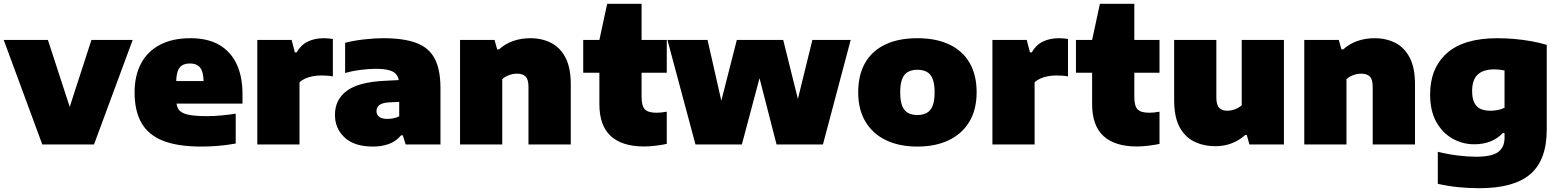

<svg xmlns="http://www.w3.org/2000/svg" viewBox="-26 -760 8210 1010"><path d="M196.5 0 -6.5 -550H226L347 -178.5H334.5L455 -550H672L468.5 0Z M1032.5 11Q910 11 832.5 -19.2Q755 -49.5 718.5 -112.8Q682 -176 682 -274.5Q682 -361.5 715.5 -425.2Q749 -489 814.8 -524Q880.5 -559 976.5 -559Q1067 -559 1127.5 -523.8Q1188 -488.5 1218.8 -423Q1249.5 -357.5 1249.5 -267V-215H794V-333.5H1077L1045 -324.5Q1045 -361 1037.5 -383.5Q1030 -406 1014 -416Q998 -426 973 -426Q948 -426 932 -416.2Q916 -406.5 908.5 -384.2Q901 -362 901 -325.5V-237.5Q901 -204.5 913 -185.2Q925 -166 960.5 -157.5Q996 -149 1066.5 -149Q1100 -149 1139 -152.8Q1178 -156.5 1214 -162V-5Q1164 4 1119.2 7.5Q1074.5 11 1032.5 11Z M1327.5 0V-550H1508L1525 -484.5H1534.5Q1556.5 -523.5 1593 -541.2Q1629.5 -559 1677 -559Q1690 -559 1702.8 -557.8Q1715.5 -556.5 1725 -555V-358Q1710.5 -361 1693.8 -362Q1677 -363 1663.5 -363Q1641.5 -363 1619.8 -359Q1598 -355 1579.5 -346.8Q1561 -338.5 1549.5 -327V0Z M1936.5 11Q1838 11 1787 -36.5Q1736 -84 1736 -155.5Q1736 -236 1798.2 -282.2Q1860.5 -328.5 1998.5 -335L2107 -340.5L2130 -227L2021.5 -221.5Q1985 -219.5 1969.8 -207.5Q1954.5 -195.5 1954.5 -175Q1954.5 -156.5 1968.8 -145.5Q1983 -134.5 2011.5 -134.5Q2026 -134.5 2042.5 -137.5Q2059 -140.5 2074 -148V-313.5Q2074 -344 2063 -362.5Q2052 -381 2024.8 -389.5Q1997.5 -398 1949.5 -398Q1916 -398 1872 -392.5Q1828 -387 1789.5 -376V-535Q1837 -547 1891.2 -553Q1945.5 -559 1990.5 -559Q2097 -559 2163.2 -534.5Q2229.5 -510 2260.2 -452.5Q2291 -395 2291 -296V0H2108L2093 -48H2083.5Q2057.5 -16 2019.2 -2.5Q1981 11 1936.5 11Z M2394 0V-550H2575.5L2589.5 -500H2599Q2629.5 -528.5 2671.8 -543.8Q2714 -559 2764 -559Q2825.5 -559 2873.5 -534.2Q2921.5 -509.5 2949 -456.2Q2976.5 -403 2976.5 -316.5V0H2754V-303Q2754 -343 2738.5 -357.8Q2723 -372.5 2694 -372.5Q2678.5 -372.5 2664 -368.8Q2649.5 -365 2637.2 -358.5Q2625 -352 2616 -343.5V0Z M3362 10.5Q3247 10.5 3187 -44.2Q3127 -99 3127 -212.5V-550L3168 -740H3349V-251Q3349 -202 3366.5 -184.5Q3384 -167 3427 -167Q3439 -167 3452 -168.2Q3465 -169.5 3481.5 -172.5V-3Q3458 2 3425 6.2Q3392 10.5 3362 10.5ZM3042 -377.5V-550H3481.5V-377.5Z M3632.5 0 3485 -550H3696L3772 -214.5H3764.5L3850 -550H4094L4177.5 -214H4165L4247.5 -550H4449L4303 0H4059L3965 -366H3974L3876.5 0Z M4800 11Q4704.5 11 4634.8 -22.5Q4565 -56 4526.8 -119.8Q4488.5 -183.5 4488.5 -274Q4488.5 -365.5 4524.8 -429Q4561 -492.5 4630.8 -525.8Q4700.5 -559 4800 -559Q4899 -559 4968.8 -525.5Q5038.5 -492 5075 -428.5Q5111.5 -365 5111.5 -274.5Q5111.5 -183.5 5073.2 -119.8Q5035 -56 4965 -22.5Q4895 11 4800 11ZM4800 -155Q4829.5 -155 4849.8 -166.5Q4870 -178 4880.2 -204Q4890.5 -230 4890.5 -274Q4890.5 -318.5 4880.2 -344.5Q4870 -370.5 4849.8 -381.8Q4829.5 -393 4800 -393Q4770.5 -393 4750.2 -381.8Q4730 -370.5 4719.8 -344.5Q4709.5 -318.5 4709.5 -274.5Q4709.5 -230.5 4719.5 -204.2Q4729.5 -178 4749.8 -166.5Q4770 -155 4800 -155Z M5194.5 0V-550H5375L5392 -484.5H5401.5Q5423.5 -523.5 5460 -541.2Q5496.5 -559 5544 -559Q5557 -559 5569.8 -557.8Q5582.5 -556.5 5592 -555V-358Q5577.5 -361 5560.8 -362Q5544 -363 5530.5 -363Q5508.5 -363 5486.8 -359Q5465 -355 5446.5 -346.8Q5428 -338.5 5416.5 -327V0Z M5954 10.5Q5839 10.5 5779 -44.2Q5719 -99 5719 -212.5V-550L5760 -740H5941V-251Q5941 -202 5958.5 -184.5Q5976 -167 6019 -167Q6031 -167 6044 -168.2Q6057 -169.5 6073.5 -172.5V-3Q6050 2 6017 6.2Q5984 10.5 5954 10.5ZM5634 -377.5V-550H6073.5V-377.5Z M6369 9Q6305 9 6255.5 -15.5Q6206 -40 6178.2 -93.2Q6150.5 -146.5 6150.5 -233V-550H6372.5V-247Q6372.5 -207.5 6387.8 -192.5Q6403 -177.5 6430 -177.5Q6444 -177.5 6458.2 -181.2Q6472.5 -185 6484.8 -191.5Q6497 -198 6506 -206.5V-550H6728V0H6546.5L6532.5 -50H6524.5Q6493 -21.5 6453.2 -6.2Q6413.5 9 6369 9Z M6835 0V-550H7016.5L7030.5 -500H7040Q7070.5 -528.5 7112.8 -543.8Q7155 -559 7205 -559Q7266.5 -559 7314.5 -534.2Q7362.5 -509.5 7390 -456.2Q7417.5 -403 7417.5 -316.5V0H7195V-303Q7195 -343 7179.5 -357.8Q7164 -372.5 7135 -372.5Q7119.5 -372.5 7105 -368.8Q7090.5 -365 7078.2 -358.5Q7066 -352 7057 -343.5V0Z M7756 230Q7702 230 7647.8 224.8Q7593.5 219.5 7537.5 207V38.5Q7592.5 52 7644.8 58.2Q7697 64.5 7738 64.5Q7821 64.5 7854.8 39.8Q7888.5 15 7888.5 -35.5V-59.5H7878.5Q7852 -31 7814.2 -16Q7776.5 -1 7729 -1Q7667.5 -1 7614.5 -31Q7561.5 -61 7529.2 -119.2Q7497 -177.5 7497 -263.5Q7497 -401 7585 -480Q7673 -559 7851.5 -559Q7894 -559 7940.2 -555Q7986.5 -551 8030.5 -543Q8074.5 -535 8110.5 -524V-78.5Q8110.5 81.5 8024.5 155.8Q7938.5 230 7756 230ZM7814.5 -177.5Q7833.5 -177.5 7852.8 -181.2Q7872 -185 7888.5 -193V-389.5Q7876.5 -392 7862.2 -393.5Q7848 -395 7832 -395Q7776.5 -395 7747.2 -367.5Q7718 -340 7718 -281.5Q7718 -242.5 7729.5 -219.5Q7741 -196.5 7762.5 -187Q7784 -177.5 7814.5 -177.5Z"/></svg>

Font: Encode Sans SemiExpanded Black
Style: Regular
Weight: 900
Width: 6
Designer: Multiple Designers
Foundry: Impallari Type
Version: Version 3.002